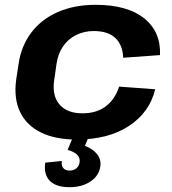

<svg xmlns="http://www.w3.org/2000/svg" viewBox="-20 -570 713 798"><path d="M298 10Q210 10 150 -19.5Q90 -49 63.5 -104.5Q37 -160 47 -237L57 -303Q68 -379 110 -434.5Q152 -490 220.5 -520Q289 -550 377 -550Q509 -550 579 -494Q649 -438 645 -341L492 -330Q490 -383 459.5 -412Q429 -441 370 -441Q329 -441 295.5 -424Q262 -407 241.5 -376.5Q221 -346 215 -305L205 -235Q196 -172 227.5 -135.5Q259 -99 323 -99Q381 -99 419.5 -128Q458 -157 475 -210L625 -199Q602 -103 516 -46.5Q430 10 298 10ZM269 208Q213 208 187 181.5Q161 155 168 106L237 99Q234 118 243 128.5Q252 139 269 139Q286 139 297.5 129.5Q309 120 311 103Q313 86 301 73.5Q289 61 261 53L283 0H348L333 36Q368 50 384.5 72Q401 94 397 121Q392 160 356.5 184Q321 208 269 208Z"/></svg>

Font: Pathway Extreme 8pt Thin 12pt
Style: Bold Italic
Weight: 700
Italic angle: -8°
Version: Version 1.001;gftools[0.9.26]